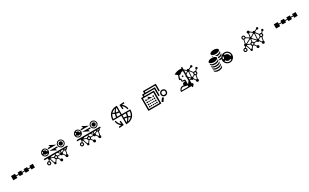

<svg xmlns="http://www.w3.org/2000/svg" viewBox="517 -3339 9766 6075"><g transform="rotate(-30 5400.0 -302.0)"><path d="M444 -369V-315H351V-376H205V-223H351V-285H444V-235H573V-285H660V-232H788V-285H870V-232H998V-367H870V-315H788V-367H660V-315H573V-369Z M1423 -122C1423 -140 1435 -153 1453 -153C1472 -153 1484 -140 1484 -122C1484 -103 1472 -91 1453 -91C1435 -91 1423 -103 1423 -122ZM1677 -180C1677 -159 1685 -141 1698 -130L1648 -60C1642 -64 1635 -66 1627 -66C1623 -66 1618 -66 1615 -64L1563 -218C1568 -222 1573 -227 1576 -232L1678 -191C1678 -187 1677 -183 1677 -180ZM1625 -278H1750L1743 -245C1717 -245 1698 -234 1687 -216L1585 -258ZM1712 -180C1712 -198 1724 -210 1743 -210C1761 -210 1774 -198 1774 -180C1774 -161 1761 -149 1743 -149C1724 -149 1712 -161 1712 -180ZM1807 -196C1802 -217 1789 -233 1771 -240L1777 -278H1843L1907 -212C1904 -208 1902 -204 1901 -200ZM1941 -278 1938 -231C1935 -231 1931 -230 1928 -228L1880 -278ZM1976 -221C1972 -224 1969 -226 1965 -228L1968 -278H2053C2053 -271 2054 -264 2056 -258ZM1988 -164C1991 -170 1993 -177 1993 -185C1993 -190 1992 -195 1990 -200L2067 -237C2075 -228 2085 -222 2097 -218L2072 -96C2069 -96 2066 -97 2063 -97C2054 -97 2045 -94 2038 -90ZM2149 -278C2147 -261 2135 -250 2118 -250C2100 -250 2089 -261 2087 -278ZM1417 -492C1419 -513 1428 -533 1442 -548L1463 -529C1453 -518 1446 -504 1445 -489ZM1450 -453C1461 -430 1485 -414 1512 -414C1527 -414 1541 -419 1552 -427L1568 -404C1552 -392 1533 -386 1512 -386C1473 -386 1440 -409 1425 -442ZM1580 -482C1580 -519 1550 -550 1512 -550C1507 -550 1502 -549 1497 -548L1490 -575C1497 -577 1504 -578 1512 -578C1565 -578 1608 -535 1608 -482ZM1989 -482C1989 -535 2032 -578 2085 -578C2138 -578 2181 -535 2181 -482C2181 -429 2138 -386 2085 -386C2032 -386 1989 -429 1989 -482ZM1388 -122C1388 -83 1414 -56 1453 -56C1493 -56 1519 -83 1519 -122C1519 -145 1510 -163 1495 -174L1523 -210C1527 -209 1531 -209 1538 -209L1593 -46C1590 -41 1589 -35 1589 -28C1589 -7 1606 10 1627 10C1648 10 1665 -7 1665 -28C1665 -31 1665 -34 1664 -37L1722 -117C1729 -115 1736 -114 1743 -114C1749 -114 1755 -115 1760 -116L1814 -45C1808 -37 1804 -26 1804 -15C1804 11 1825 32 1851 32C1877 32 1898 11 1898 -15C1898 -41 1877 -63 1851 -63C1846 -63 1841 -62 1836 -60L1785 -128C1798 -137 1806 -152 1808 -170L1900 -174C1904 -153 1923 -137 1946 -137C1955 -137 1964 -140 1971 -145L2020 -70C2017 -64 2015 -57 2015 -50C2015 -23 2037 -2 2063 -2C2089 -2 2110 -23 2110 -50C2110 -63 2105 -74 2096 -83L2124 -215C2159 -218 2182 -242 2183 -278H2227V-323H1372V-278H1493C1490 -271 1488 -264 1488 -256C1488 -244 1493 -233 1500 -224L1471 -185C1465 -187 1460 -187 1453 -187C1414 -187 1388 -161 1388 -122ZM1386 -482C1386 -412 1443 -356 1512 -356C1582 -356 1638 -412 1638 -482C1638 -551 1582 -608 1512 -608C1443 -608 1386 -551 1386 -482ZM1877 -354 1854 -419H1941V-460H1654ZM1743 -560H1652V-520H1942L1720 -631ZM2017 -482C2017 -444 2047 -414 2085 -414C2122 -414 2153 -444 2153 -482C2153 -519 2122 -550 2085 -550C2047 -550 2017 -519 2017 -482ZM1959 -482C1959 -412 2015 -356 2085 -356C2154 -356 2211 -412 2211 -482C2211 -551 2154 -608 2085 -608C2015 -608 1959 -551 1959 -482Z M2623 -122C2623 -140 2635 -153 2653 -153C2672 -153 2684 -140 2684 -122C2684 -103 2672 -91 2653 -91C2635 -91 2623 -103 2623 -122ZM2877 -180C2877 -159 2885 -141 2898 -130L2848 -60C2842 -64 2835 -66 2827 -66C2823 -66 2818 -66 2815 -64L2763 -218C2768 -222 2773 -227 2776 -232L2878 -191C2878 -187 2877 -183 2877 -180ZM2825 -278H2950L2943 -245C2917 -245 2898 -234 2887 -216L2785 -258ZM2912 -180C2912 -198 2924 -210 2943 -210C2961 -210 2974 -198 2974 -180C2974 -161 2961 -149 2943 -149C2924 -149 2912 -161 2912 -180ZM3007 -196C3002 -217 2989 -233 2971 -240L2977 -278H3043L3107 -212C3104 -208 3102 -204 3101 -200ZM3141 -278 3138 -231C3135 -231 3131 -230 3128 -228L3080 -278ZM3176 -221C3172 -224 3169 -226 3165 -228L3168 -278H3253C3253 -271 3254 -264 3256 -258ZM3188 -164C3191 -170 3193 -177 3193 -185C3193 -190 3192 -195 3190 -200L3267 -237C3275 -228 3285 -222 3297 -218L3272 -96C3269 -96 3266 -97 3263 -97C3254 -97 3245 -94 3238 -90ZM3349 -278C3347 -261 3335 -250 3318 -250C3300 -250 3289 -261 3287 -278ZM2617 -492C2619 -513 2628 -533 2642 -548L2663 -529C2653 -518 2646 -504 2645 -489ZM2650 -453C2661 -430 2685 -414 2712 -414C2727 -414 2741 -419 2752 -427L2768 -404C2752 -392 2733 -386 2712 -386C2673 -386 2640 -409 2625 -442ZM2780 -482C2780 -519 2750 -550 2712 -550C2707 -550 2702 -549 2697 -548L2690 -575C2697 -577 2704 -578 2712 -578C2765 -578 2808 -535 2808 -482ZM3189 -482C3189 -535 3232 -578 3285 -578C3338 -578 3381 -535 3381 -482C3381 -429 3338 -386 3285 -386C3232 -386 3189 -429 3189 -482ZM2588 -122C2588 -83 2614 -56 2653 -56C2693 -56 2719 -83 2719 -122C2719 -145 2710 -163 2695 -174L2723 -210C2727 -209 2731 -209 2738 -209L2793 -46C2790 -41 2789 -35 2789 -28C2789 -7 2806 10 2827 10C2848 10 2865 -7 2865 -28C2865 -31 2865 -34 2864 -37L2922 -117C2929 -115 2936 -114 2943 -114C2949 -114 2955 -115 2960 -116L3014 -45C3008 -37 3004 -26 3004 -15C3004 11 3025 32 3051 32C3077 32 3098 11 3098 -15C3098 -41 3077 -63 3051 -63C3046 -63 3041 -62 3036 -60L2985 -128C2998 -137 3006 -152 3008 -170L3100 -174C3104 -153 3123 -137 3146 -137C3155 -137 3164 -140 3171 -145L3220 -70C3217 -64 3215 -57 3215 -50C3215 -23 3237 -2 3263 -2C3289 -2 3310 -23 3310 -50C3310 -63 3305 -74 3296 -83L3324 -215C3359 -218 3382 -242 3383 -278H3427V-323H2572V-278H2693C2690 -271 2688 -264 2688 -256C2688 -244 2693 -233 2700 -224L2671 -185C2665 -187 2660 -187 2653 -187C2614 -187 2588 -161 2588 -122ZM2586 -482C2586 -412 2643 -356 2712 -356C2782 -356 2838 -412 2838 -482C2838 -551 2782 -608 2712 -608C2643 -608 2586 -551 2586 -482ZM3077 -354 3054 -419H3141V-460H2854ZM2943 -560H2852V-520H3142L2920 -631ZM3217 -482C3217 -444 3247 -414 3285 -414C3322 -414 3353 -444 3353 -482C3353 -519 3322 -550 3285 -550C3247 -550 3217 -519 3217 -482ZM3159 -482C3159 -412 3215 -356 3285 -356C3354 -356 3411 -412 3411 -482C3411 -551 3354 -608 3285 -608C3215 -608 3159 -551 3159 -482Z M4223 -152C4253 -151 4283 -146 4312 -139C4292 -90 4262 -47 4223 -17ZM3914 -321C3918 -382 3936 -434 3966 -476C3987 -460 4011 -447 4035 -436C4023 -399 4016 -361 4013 -321ZM4342 -277C4340 -243 4334 -209 4325 -178C4292 -188 4258 -194 4223 -195V-277ZM4270 -20C4304 -49 4331 -86 4350 -127C4372 -119 4393 -109 4413 -97C4376 -58 4328 -31 4270 -20ZM4486 -277C4482 -217 4464 -165 4434 -123C4413 -139 4389 -152 4365 -163C4377 -199 4384 -238 4387 -277ZM3987 -502C4024 -541 4072 -567 4130 -579C4096 -550 4069 -513 4050 -472C4028 -480 4007 -490 3987 -502ZM4058 -321C4060 -355 4066 -389 4075 -421C4108 -411 4142 -405 4177 -404V-321ZM4177 -446C4147 -448 4117 -452 4088 -460C4108 -509 4138 -552 4177 -582ZM4044 -150 4053 -62C3999 -101 3962 -160 3948 -233L3907 -227C3922 -142 3964 -73 4027 -28L3937 -19L3941 24L4103 8L4087 -155ZM4182 -281V29H4200C4397 29 4529 -102 4529 -299V-318H4218V-628H4200C4003 -628 3871 -497 3871 -299V-281ZM4358 -448 4350 -536C4404 -496 4440 -437 4452 -363L4494 -370C4480 -455 4439 -524 4377 -570L4467 -578L4463 -621L4301 -606L4315 -444Z M5429 -413V-28H5048V-413ZM5705 -311C5746 -311 5773 -283 5773 -242C5773 -201 5746 -174 5705 -174C5664 -174 5636 -201 5636 -242C5636 -283 5664 -311 5705 -311ZM5080 -81C5080 -65 5091 -55 5107 -55C5123 -55 5134 -65 5134 -81C5134 -98 5123 -108 5107 -108C5091 -108 5080 -98 5080 -81ZM5080 -316C5080 -300 5091 -289 5107 -289C5123 -289 5134 -300 5134 -316C5134 -332 5123 -343 5107 -343C5091 -343 5080 -332 5080 -316ZM5080 -238C5080 -222 5091 -211 5107 -211C5123 -211 5134 -222 5134 -238C5134 -254 5123 -265 5107 -265C5091 -265 5080 -254 5080 -238ZM5080 -158C5080 -142 5091 -132 5107 -132C5123 -132 5134 -142 5134 -158C5134 -175 5123 -185 5107 -185C5091 -185 5080 -175 5080 -158ZM5193 -220V-255H5151V-220ZM5193 -141V-175H5151V-141ZM5193 -64V-98H5151V-64ZM5259 -220V-255H5217V-220ZM5259 -141V-175H5217V-141ZM5259 -64V-98H5217V-64ZM5153 -334V-303H5325L5192 -392L5205 -334ZM5323 -220V-255H5281V-220ZM5323 -141V-175H5281V-141ZM5323 -64V-98H5281V-64ZM5474 -455H5129V-492H5509V-232H5554V-534H5208V-573H5588V-362H5633V-615H5163V-534H5084V-455H5003V14H5474ZM5341 -316C5341 -300 5351 -289 5368 -289C5384 -289 5394 -300 5394 -316C5394 -332 5384 -343 5368 -343C5351 -343 5341 -332 5341 -316ZM5341 -238C5341 -222 5351 -211 5368 -211C5384 -211 5394 -222 5394 -238C5394 -254 5384 -265 5368 -265C5351 -265 5341 -254 5341 -238ZM5341 -158C5341 -142 5351 -132 5368 -132C5384 -132 5394 -142 5394 -158C5394 -175 5384 -185 5368 -185C5351 -185 5341 -175 5341 -158ZM5341 -81C5341 -65 5351 -55 5368 -55C5384 -55 5394 -65 5394 -81C5394 -98 5384 -108 5368 -108C5351 -108 5341 -98 5341 -81ZM5586 -142 5502 -25 5553 10 5637 -107ZM5705 -354C5642 -354 5593 -309 5593 -242C5593 -178 5642 -130 5705 -130C5768 -130 5817 -175 5817 -242C5817 -306 5772 -354 5705 -354Z M6330 -97C6376 -97 6393 -70 6478 -70V-20H6231C6255 -74 6294 -97 6330 -97ZM6507 -233C6507 -257 6494 -275 6461 -276L6409 -279L6412 -362H6375L6413 -479H6458C6492 -513 6516 -535 6578 -537V-353C6568 -349 6561 -340 6561 -330C6561 -320 6568 -311 6578 -307V-176L6507 -89ZM6673 -211C6670 -208 6668 -204 6667 -200L6622 -198V-263ZM6754 -164C6757 -170 6759 -177 6759 -184C6759 -190 6758 -195 6756 -200L6833 -236C6841 -228 6850 -221 6862 -218L6837 -96C6834 -96 6831 -96 6828 -96C6819 -96 6811 -94 6804 -90ZM6684 -469C6684 -465 6684 -462 6685 -459L6622 -421V-528L6685 -479C6684 -475 6684 -472 6684 -469ZM6622 -389 6697 -436C6702 -431 6708 -427 6715 -424L6704 -231C6700 -230 6697 -229 6693 -228L6622 -302ZM6818 -280C6818 -272 6819 -265 6821 -258L6741 -221C6738 -224 6734 -226 6730 -228L6742 -423C6745 -423 6748 -425 6751 -426L6831 -322C6823 -311 6818 -297 6818 -280ZM6853 -280C6853 -299 6865 -311 6884 -311C6902 -311 6914 -299 6914 -280C6914 -262 6902 -250 6884 -250C6865 -250 6853 -262 6853 -280ZM6487 -368C6504 -368 6514 -377 6514 -395C6514 -412 6504 -421 6487 -421C6471 -421 6461 -412 6461 -395C6461 -377 6471 -368 6487 -368ZM6578 15V56H6622V32C6646 29 6664 9 6664 -15C6664 -39 6646 -59 6622 -62V-172L6665 -174C6670 -153 6689 -137 6711 -137C6721 -137 6729 -140 6737 -144L6786 -70C6783 -64 6781 -57 6781 -49C6781 -23 6802 -2 6828 -2C6854 -2 6876 -23 6876 -49C6876 -62 6870 -74 6862 -83L6889 -215C6925 -218 6949 -243 6949 -280C6949 -295 6945 -308 6939 -318L6982 -365C6986 -364 6991 -363 6995 -363C7016 -363 7033 -380 7033 -401C7033 -422 7016 -439 6995 -439C6974 -439 6957 -422 6957 -401C6957 -394 6959 -388 6962 -382L6920 -336C6910 -342 6898 -346 6884 -346C6872 -346 6861 -343 6852 -339L6771 -444C6777 -452 6778 -462 6778 -472L6852 -505C6859 -497 6869 -492 6880 -492C6902 -492 6919 -509 6919 -530C6919 -551 6902 -569 6880 -569C6859 -569 6842 -551 6842 -530L6769 -497C6760 -509 6746 -516 6731 -516C6718 -516 6706 -511 6698 -502L6622 -563V-660H6578V-624C6556 -628 6534 -630 6512 -630C6429 -630 6356 -605 6295 -568L6381 -499L6338 -377C6329 -353 6342 -328 6367 -330L6379 -332L6376 -296C6373 -255 6399 -242 6432 -242H6466V-218C6435 -218 6390 -207 6375 -174C6368 -159 6368 -136 6370 -123C6357 -129 6342 -135 6329 -135C6287 -135 6241 -108 6218 -66L6199 -31V15Z M7860 -219C7863 -251 7876 -280 7897 -303L7925 -277C7910 -260 7900 -238 7898 -215ZM7907 -160C7923 -122 7961 -96 8005 -96C8028 -96 8049 -102 8066 -114L8088 -83C8064 -67 8036 -57 8005 -57C7946 -57 7894 -93 7872 -144ZM7968 -346C7980 -349 7992 -350 8005 -350C8086 -350 8152 -285 8152 -204H8114C8114 -264 8065 -312 8005 -312C7996 -312 7986 -311 7978 -309ZM7421 -360C7421 -318 7488 -284 7571 -284C7654 -284 7721 -318 7721 -360C7721 -402 7654 -436 7571 -436C7488 -436 7421 -402 7421 -360ZM7722 -321C7722 -280 7654 -246 7571 -246C7489 -246 7422 -280 7422 -321V-281C7422 -238 7489 -204 7571 -204C7653 -204 7720 -237 7722 -279ZM7722 -242C7722 -200 7654 -166 7571 -166C7489 -166 7422 -200 7422 -242V-201C7422 -159 7489 -125 7571 -125C7653 -125 7720 -158 7722 -200ZM7722 -166C7722 -124 7654 -90 7571 -90C7489 -90 7422 -124 7422 -166V-125C7422 -83 7489 -49 7571 -49C7653 -49 7720 -82 7722 -124ZM7722 -87C7722 -45 7654 -11 7571 -11C7489 -11 7422 -45 7422 -87V-46C7422 -4 7489 31 7571 31C7653 31 7720 -3 7722 -44ZM7602 -554C7602 -512 7670 -478 7752 -478C7835 -478 7902 -512 7902 -554C7902 -596 7835 -631 7752 -631C7670 -631 7602 -596 7602 -554ZM7903 -516C7903 -474 7836 -440 7753 -440C7725 -440 7699 -444 7677 -450C7672 -452 7667 -454 7662 -456C7626 -469 7603 -491 7603 -516V-475C7603 -472 7603 -469 7604 -466C7618 -465 7640 -462 7662 -456C7667 -454 7672 -452 7677 -450C7706 -439 7734 -422 7747 -398H7753C7835 -398 7901 -432 7903 -473C7903 -496 7903 -493 7903 -516ZM7753 -319C7835 -319 7901 -352 7903 -394C7903 -416 7903 -414 7903 -436C7903 -395 7836 -361 7753 -361ZM7821 -204C7821 -103 7904 -20 8005 -20C8107 -20 8190 -103 8190 -204V-208C8188 -308 8106 -389 8005 -389C7967 -389 7932 -377 7903 -358V-360C7903 -359 7903 -359 7903 -358C7881 -343 7863 -324 7849 -302C7823 -291 7789 -285 7753 -285V-243C7780 -243 7805 -247 7827 -253C7823 -238 7821 -221 7821 -204Z M8595 -122C8595 -140 8607 -152 8626 -152C8644 -152 8657 -140 8657 -122C8657 -103 8644 -91 8626 -91C8607 -91 8595 -103 8595 -122ZM8850 -179C8850 -158 8858 -141 8871 -129L8821 -60C8814 -64 8807 -66 8799 -66C8795 -66 8791 -65 8787 -64L8735 -218C8741 -221 8745 -226 8748 -232L8851 -190C8850 -187 8850 -183 8850 -179ZM8922 -341C8924 -338 8928 -335 8931 -333L8916 -245C8890 -245 8870 -234 8859 -215L8758 -257ZM8885 -179C8885 -198 8897 -210 8915 -210C8934 -210 8946 -198 8946 -179C8946 -161 8934 -149 8915 -149C8897 -149 8885 -161 8885 -179ZM8979 -196C8975 -217 8962 -232 8943 -240L8958 -329C8960 -329 8962 -330 8964 -331L9079 -211C9077 -208 9075 -204 9073 -200ZM9161 -164C9164 -170 9165 -177 9165 -184C9165 -190 9164 -195 9163 -200L9240 -236C9247 -228 9257 -221 9269 -218L9244 -96C9241 -96 9238 -96 9235 -96C9226 -96 9218 -94 9211 -90ZM9260 -280C9260 -299 9272 -311 9290 -311C9309 -311 9321 -299 9321 -280C9321 -262 9309 -250 9290 -250C9272 -250 9260 -262 9260 -280ZM8735 -489C8735 -508 8747 -520 8766 -520C8784 -520 8797 -508 8797 -489C8797 -471 8784 -458 8766 -458C8747 -458 8735 -471 8735 -489ZM8747 -282C8743 -288 8737 -293 8731 -297L8757 -424C8779 -424 8797 -425 8814 -442L8914 -379C8913 -375 8912 -371 8912 -366ZM9090 -469C9090 -465 9091 -462 9092 -459L8980 -391C8977 -394 8973 -397 8969 -399L8989 -521C9000 -522 9011 -528 9018 -536L9092 -479C9091 -475 9090 -472 9090 -469ZM8984 -348C8986 -353 8988 -358 8988 -364L9104 -436C9109 -431 9115 -427 9121 -424L9111 -231C9107 -230 9104 -229 9100 -228ZM9225 -280C9225 -272 9226 -265 9228 -258L9148 -221C9145 -224 9141 -226 9137 -228L9148 -423C9152 -423 9155 -425 9157 -426L9238 -322C9230 -311 9225 -297 9225 -280ZM8761 -28C8761 -7 8778 11 8799 11C8827 11 8837 -12 8837 -36L8895 -117C8901 -115 8908 -114 8915 -114C8921 -114 8927 -115 8932 -116L8987 -44C8980 -36 8976 -26 8976 -15C8976 11 8998 32 9024 32C9050 32 9071 11 9071 -15C9071 -41 9050 -62 9024 -62C9018 -62 9013 -61 9008 -60L8957 -127C8970 -137 8978 -152 8980 -170L9072 -174C9077 -153 9096 -137 9118 -137C9127 -137 9136 -140 9144 -144L9193 -70C9190 -64 9188 -57 9188 -49C9188 -23 9209 -2 9235 -2C9261 -2 9282 -23 9282 -49C9282 -62 9277 -74 9269 -83L9296 -215C9332 -218 9356 -243 9356 -280C9356 -295 9352 -308 9346 -318L9389 -365C9393 -364 9397 -363 9402 -363C9423 -363 9440 -380 9440 -401C9440 -422 9423 -439 9402 -439C9381 -439 9364 -422 9364 -401C9364 -394 9365 -388 9369 -382L9327 -336C9317 -342 9304 -346 9290 -346C9278 -346 9268 -343 9259 -339L9178 -444C9182 -451 9185 -460 9185 -472L9258 -505C9266 -497 9276 -492 9287 -492C9308 -492 9325 -509 9325 -530C9325 -551 9308 -569 9287 -569C9266 -569 9249 -551 9249 -530L9175 -497C9167 -509 9153 -516 9138 -516C9125 -516 9113 -511 9104 -502L9029 -562C9029 -591 9013 -615 8982 -615C8956 -615 8935 -594 8935 -567C8935 -549 8946 -532 8962 -525L8943 -404C8939 -403 8935 -401 8931 -399L8828 -466C8830 -473 8831 -481 8831 -489C8831 -528 8805 -555 8766 -555C8727 -555 8700 -528 8700 -489C8700 -463 8712 -442 8732 -432L8706 -303C8681 -302 8660 -281 8660 -256C8660 -243 8665 -232 8673 -224L8643 -185C8638 -186 8632 -187 8626 -187C8586 -187 8560 -161 8560 -122C8560 -82 8586 -56 8626 -56C8665 -56 8692 -82 8691 -122V-125C8690 -146 8682 -163 8667 -174L8695 -210C8699 -209 8703 -209 8710 -209L8766 -46C8763 -40 8761 -34 8761 -28Z M10044 -369V-315H9951V-376H9805V-223H9951V-285H10044V-235H10173V-285H10260V-232H10388V-285H10470V-232H10598V-367H10470V-315H10388V-367H10260V-315H10173V-369Z"/></g></svg>

Font: CryptoKit 1.4
Style: Regular
Weight: 400
Monospace: yes
Designer: Oceane Juvin
Foundry: http://www.head-geneve.ch
Version: Version 1.000